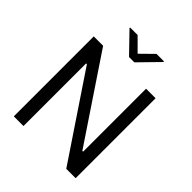

<svg xmlns="http://www.w3.org/2000/svg" viewBox="-251 -1084 1235 1235"><g transform="rotate(45 366.5 -466.5)"><path d="M647.7 -727.3V0H562.5L180.4 -569.6H173.3V0H85.2V-727.3H170.5L554 -154.8H561.1V-727.3ZM278.4 -933.2 363.6 -848 450.3 -933.2H518.5V-927.6L387.8 -794H339.5L210.2 -927.6V-933.2Z"/></g></svg>

Font: Interface
Style: Regular
Weight: 400
Designer: Rasmus Andersson
Foundry: rsms
Version: Version 1.8